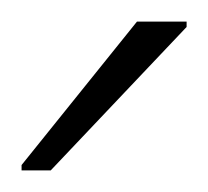

<svg xmlns="http://www.w3.org/2000/svg" viewBox="-20 -764 193 178"><path d="M0 -606V-611L107 -744H153V-739L27 -606Z"/></svg>

Font: Saira Thin
Style: Regular
Weight: 100
Designer: Hector Gatti with collaboration of the Omnibus-Type team
Foundry: Omnibus-Type
Version: Version 1.101